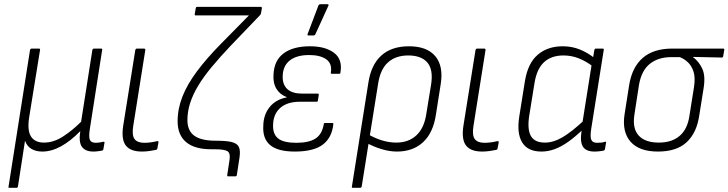

<svg xmlns="http://www.w3.org/2000/svg" viewBox="-20 -716 3494 921"><path d="M25 185Q19 185 21 179L124 -476Q126 -483 132 -483H166Q174 -483 172 -476L120 -154Q110 -91 128.5 -61.5Q147 -32 191 -32Q237 -32 282 -61Q327 -90 369 -132L423 -476Q425 -483 431 -483H465Q472 -483 470 -476L411 -98Q405 -60 411 -45.5Q417 -31 440 -31Q448 -31 457.5 -32.5Q467 -34 476 -36Q483 -37 481 -30L476 -1Q475 3 473.5 4.5Q472 6 467 7Q459 8 449.5 9.5Q440 11 428 11Q390 11 373.5 -11Q357 -33 365 -86H364Q318 -39 272.5 -14Q227 11 183 11Q152 11 130.5 -2Q109 -15 100 -41L66 179Q64 185 59 185Z M661 11Q606 11 583.5 -18Q561 -47 571 -113L629 -476Q631 -483 637 -483H670Q678 -483 677 -476L619 -111Q612 -67 625.5 -49Q639 -31 672 -31Q687 -31 702 -33Q717 -35 734 -39Q741 -41 740 -32L735 -5Q734 2 728 3Q714 6 696 8.5Q678 11 661 11Z M1075 130Q1069 130 1070 124L1081 51Q1086 19 1071.5 9.5Q1057 0 1010 0H993Q913 0 872.5 -34.5Q832 -69 832 -134Q832 -194 855 -252.5Q878 -311 924.5 -373.5Q971 -436 1040 -506L1174 -642H919Q913 -642 914 -648L919 -677Q920 -683 926 -683H1230Q1238 -683 1236 -675L1232 -653Q1232 -650 1230.5 -648Q1229 -646 1227 -643L1086 -496Q1034 -441 995 -394Q956 -347 930.5 -304.5Q905 -262 892 -221.5Q879 -181 879 -140Q879 -89 912 -65Q945 -41 1015 -41Q1064 -41 1090 -35Q1116 -29 1125 -12.5Q1134 4 1129 39L1116 124Q1115 130 1108 130Z M1394 11Q1313 11 1276 -20Q1239 -51 1243 -113Q1244 -166 1273.5 -202.5Q1303 -239 1356 -249V-250Q1323 -262 1306 -290Q1289 -318 1292 -359Q1295 -426 1340.5 -460Q1386 -494 1467 -494Q1541 -494 1582.5 -462.5Q1624 -431 1613 -368Q1613 -362 1607 -362H1572Q1566 -362 1567 -368Q1574 -411 1545 -431.5Q1516 -452 1463 -452Q1403 -452 1370 -426Q1337 -400 1336 -350Q1335 -310 1358.5 -288.5Q1382 -267 1429 -267H1504Q1510 -267 1509 -260L1505 -234Q1505 -228 1498 -228H1419Q1358 -228 1324.5 -198.5Q1291 -169 1290 -117Q1288 -73 1314 -52Q1340 -31 1401 -31Q1462 -31 1493.5 -51.5Q1525 -72 1533 -120Q1533 -126 1539 -126H1574Q1580 -126 1579 -120Q1572 -55 1528 -22Q1484 11 1394 11ZM1459 -546Q1456 -546 1455 -548.5Q1454 -551 1456 -554L1508 -691Q1510 -694 1512.5 -695Q1515 -696 1519 -696H1551Q1554 -696 1555.5 -694Q1557 -692 1555 -688L1493 -552Q1491 -546 1483 -546Z M1673 185Q1666 185 1668 179L1747 -319Q1760 -405 1809 -449.5Q1858 -494 1942 -494Q2028 -494 2068 -446.5Q2108 -399 2094 -312L2071 -166Q2058 -79 2009.5 -34Q1961 11 1884 11Q1848 11 1809 -1Q1770 -13 1738 -31L1744 -73Q1776 -54 1811 -43Q1846 -32 1881 -32Q1940 -32 1977.5 -67Q2015 -102 2025 -170L2048 -311Q2059 -382 2030 -416Q2001 -450 1938 -450Q1879 -450 1842 -417.5Q1805 -385 1794 -316L1715 179Q1713 185 1707 185Z M2293 11Q2238 11 2215.5 -18Q2193 -47 2203 -113L2261 -476Q2263 -483 2269 -483H2302Q2310 -483 2309 -476L2251 -111Q2244 -67 2257.5 -49Q2271 -31 2304 -31Q2319 -31 2334 -33Q2349 -35 2366 -39Q2373 -41 2372 -32L2367 -5Q2366 2 2360 3Q2346 6 2328 8.5Q2310 11 2293 11Z M2577 11Q2512 11 2485 -32.5Q2458 -76 2471 -158L2498 -327Q2512 -413 2559.5 -453.5Q2607 -494 2679 -494Q2723 -494 2760.5 -479Q2798 -464 2831 -438L2826 -396Q2790 -423 2755.5 -436.5Q2721 -450 2683 -450Q2625 -450 2590 -418Q2555 -386 2544 -318L2518 -157Q2509 -94 2527 -63Q2545 -32 2594 -32Q2635 -32 2679 -58Q2723 -84 2784 -141L2778 -97Q2740 -60 2706 -36Q2672 -12 2640.5 -0.5Q2609 11 2577 11ZM2832 11Q2793 11 2777.5 -10.5Q2762 -32 2769 -84L2773 -106V-122L2819 -412L2823 -428L2831 -476Q2833 -483 2838 -483H2871Q2878 -483 2876 -476L2816 -98Q2810 -59 2816.5 -45Q2823 -31 2844 -31Q2855 -31 2864.5 -32Q2874 -33 2882 -36Q2889 -37 2887 -31L2882 -1Q2881 6 2873 7Q2865 8 2855.5 9.5Q2846 11 2832 11Z M3136 11Q3046 11 3004.5 -36.5Q2963 -84 2976 -168L2998 -308Q3012 -394 3063.5 -438.5Q3115 -483 3205 -483H3449Q3456 -483 3454 -476L3449 -446Q3448 -440 3442 -440L3304 -443V-442Q3331 -423 3348 -388Q3365 -353 3355 -292L3334 -161Q3322 -79 3274 -34Q3226 11 3136 11ZM3140 -32Q3203 -32 3240.5 -64.5Q3278 -97 3287 -160L3309 -298Q3316 -343 3307 -371.5Q3298 -400 3280 -417Q3262 -434 3241 -442H3200Q3138 -442 3097.5 -410Q3057 -378 3045 -308L3023 -165Q3013 -99 3044 -65.5Q3075 -32 3140 -32Z"/></svg>

Font: Sofia Sans Semi Condensed Light
Style: Italic
Weight: 300
Italic angle: -9°
Version: Version 4.100